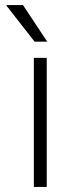

<svg xmlns="http://www.w3.org/2000/svg" viewBox="-20 -740 300 760"><path d="M117 -575H167L71 -720H6V-717L117 -575ZM114 0H165V-511H114V0Z"/></svg>

Font: ChivoLight
Style: Regular
Weight: 300
Designer: Hector Gatti
Foundry: Omnibus-Type
Version: Version 1.004;PS 001.004;hotconv 1.0.88;makeotf.lib2.5.64775